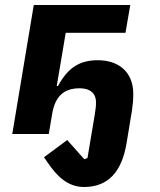

<svg xmlns="http://www.w3.org/2000/svg" viewBox="-20 -536 640 768"><path d="M316.1 212C411.9 212 467 152 486.2 36.9L508.2 -95.9C511 -116.1 513.1 -136 513.1 -160.2C513.1 -247.2 456 -295.1 371.1 -295.1C299 -295.1 252.1 -266 212 -192.1H207L242.9 -404.8H481.9L501.1 -516H115.1L29.1 0H175.1L188.9 -82C201 -152 236.9 -182.9 299 -182.9C340.9 -182.9 364 -161.9 364 -127.8C364 -111.9 362.9 -100.9 359 -77.1L329.9 95.9L317.1 100.9L248.9 24.1L155.9 93L171.2 115.1C206 165.8 248.9 212 316.1 212Z"/></svg>

Font: Margiela Mono Italic Bold It
Style: Regular
Weight: 700
Designer: Mike Abbink, Paul van der Laan, Pieter van Rosmalen
Foundry: Bold Monday
Version: Version 2.003 2021